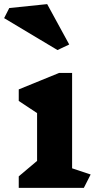

<svg xmlns="http://www.w3.org/2000/svg" viewBox="-48 -912 476 932"><path d="M359 0H43V-56L132 -131V-363L43 -422V-478L239 -558H302V-95L392 -65ZM231 -669 -28 -824 -3 -873 181 -892 288 -696Z"/></svg>

Font: InknutAntiqua
Style: Bold
Weight: 700
Designer: Claus Eggers Srensen
Foundry: Claus Eggers Srensen
Version: Version 1.000; ttfautohint (v1.2) -l 7 -r 28 -G 50 -x 13 -D 